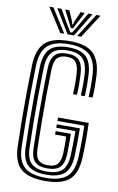

<svg xmlns="http://www.w3.org/2000/svg" viewBox="-106 -1039 681 1104"><g transform="rotate(10 235.0 -487.5)"><path d="M238.8 8.4Q142.1 8.4 97.3 -30.4Q52.4 -69.1 49.8 -161Q47.7 -242.4 46.9 -319.5Q46.1 -396.6 46.9 -473.9Q47.7 -551.3 49.9 -633Q52.8 -725.4 95.8 -766.9Q138.7 -808.4 238.5 -808.4Q335.4 -808.4 377.8 -768.3Q420.2 -728.3 425.4 -639Q427.3 -603.9 427.3 -575.1Q427.3 -546.3 425.2 -511.3H402.3Q404 -539.7 404.1 -570.9Q404.2 -602.1 402.3 -638.2Q398 -722.1 358.4 -756.1Q318.8 -790.1 238.5 -790.1Q154 -790.1 114.6 -754.2Q75.2 -718.4 72.7 -632.7Q70.5 -550.9 69.7 -473.3Q69 -395.7 69.9 -318.8Q70.7 -242 72.7 -161.7Q74.9 -79.8 114 -44.8Q153 -9.9 238.8 -9.9Q324.8 -9.9 363.2 -45.3Q401.7 -80.7 405 -161.7Q406.2 -192.3 406.7 -220.8Q407.3 -249.4 407.3 -279.4Q407.2 -309.4 406.3 -344H249.5V-363.9H428.6Q430.4 -308.2 430.3 -262.2Q430.1 -216.3 427.9 -161Q424.1 -70.4 380.4 -31Q336.6 8.4 238.8 8.4ZM238.8 -28.2Q166.7 -28.2 132.3 -58.6Q97.8 -88.9 95.6 -162.8Q93.5 -237.4 92.7 -314Q91.9 -390.6 92.6 -470.1Q93.4 -549.5 95.8 -632.2Q98.4 -704.9 130.6 -738.4Q162.8 -771.8 238.5 -771.8Q310.1 -771.8 342.8 -740.6Q375.5 -709.5 379.6 -636.8Q381.5 -601.4 381.5 -573.5Q381.5 -545.6 379.4 -511.3H356.5Q358.4 -543.2 358.5 -571.4Q358.6 -599.7 356.7 -635.1Q353 -699.3 325.5 -726.3Q297.9 -753.4 238.5 -753.4Q175.1 -753.4 147.9 -724.1Q120.7 -694.9 118.7 -631.5Q116.4 -552.6 115.6 -476.1Q114.8 -399.6 115.5 -322.3Q116.3 -244.9 118.5 -163Q120.6 -98.5 149.8 -72.6Q178.9 -46.6 238.8 -46.6Q300.8 -46.6 328.7 -73.9Q356.6 -101.1 359.2 -163.7Q360.3 -194.9 360.9 -228.1Q361.5 -261.3 361.2 -304.3H249.5V-324.2H384.1Q384.3 -285.1 383.9 -241.9Q383.5 -198.8 382.1 -163Q379.1 -89.1 344.8 -58.7Q310.5 -28.2 238.8 -28.2ZM238.8 -64.9Q188.5 -64.9 165.7 -87.9Q143 -110.8 141.4 -163.7Q139.2 -249.4 138.4 -324.9Q137.7 -400.4 138.5 -474.6Q139.4 -548.8 141.4 -630.2Q143 -685 164.9 -710Q186.9 -735.1 238.5 -735.1Q286.7 -735.1 308.7 -711.5Q330.6 -687.8 333.8 -633.5Q335.7 -600.1 335.7 -572.3Q335.7 -544.4 333.6 -511.3H310.7Q312.4 -538.2 312.7 -557.1Q313 -576 312.4 -593.4Q311.9 -610.8 310.7 -632.7Q308.2 -675.3 292.5 -696Q276.9 -716.8 238.5 -716.8Q202.3 -716.8 184 -697.5Q165.8 -678.2 164.3 -628.4Q162.1 -550.3 161.3 -474.1Q160.6 -397.9 161.5 -321.1Q162.4 -244.2 164.3 -164.1Q165.3 -121 182.7 -102.1Q200.1 -83.2 238.8 -83.2Q279.7 -83.2 296.3 -103.7Q313 -124.2 314.7 -166.1Q315.6 -187.9 315.5 -214.2Q315.3 -240.5 314.7 -264.5H249.5V-284.4H338.3Q338.8 -237.5 338.5 -210Q338.2 -182.5 337.6 -165.1Q335.6 -111.5 312.5 -88.2Q289.3 -64.9 238.8 -64.9ZM89.5 -982.9H113.4L201 -844.7H177.8ZM135.9 -982.9H160.5L213.5 -891.4L233.9 -859H243.8L264.1 -891.3L317.1 -982.9H341.7L257.4 -844.7H220.2ZM181.7 -982.9H206.3L232.7 -922.4L236.6 -905.1H241.2L245.1 -922.4L272 -982.9H296.6L258.8 -909.9L245.9 -883.5H231.8L219.1 -909.9ZM364.2 -982.9H388.2L299.8 -844.7H276.6Z"/></g></svg>

Font: Big Shoulders Inline Text Thin
Style: Regular
Weight: 100
Designer: Patric King
Foundry: XO Type Co
Version: Version 2.002